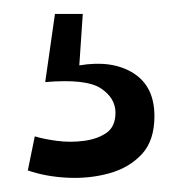

<svg xmlns="http://www.w3.org/2000/svg" viewBox="-20 -39 262 276"><path d="M20 206 30 157Q43 161 62 163.5Q81 166 100.5 163.5Q120 161 133 152Q146 143 146 123Q146 102 125 88Q104 74 45 79L59 -19H99L94 55Q141 47 171.5 66Q202 85 202 128Q202 163 184 182.5Q166 202 137.5 210Q109 218 77.5 216.5Q46 215 20 206Z"/></svg>

Font: Bricolage Grotesque 10pt Condensed Light
Style: Regular
Weight: 300
Width: 3
Designer: Mathieu Triay
Foundry: Atelier Triay
Version: Version 1.000; ttfautohint (v1.8.4.7-5d5b);gftools[0.9.32]